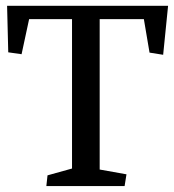

<svg xmlns="http://www.w3.org/2000/svg" viewBox="-20 -627 586 647"><path d="M3.9 -607.4H546.4L529.8 -442.4L483.9 -449.7L464.8 -562.5H315.9V-55.7L406.2 -39.6L399.9 0H136.2L140.1 -36.1L222.7 -59.1V-562.5H78.1L52.7 -444.3L7.8 -450.7Z"/></svg>

Font: Neuton
Style: Regular
Weight: 400
Designer: Brian M Zick
Version: Version 1.3